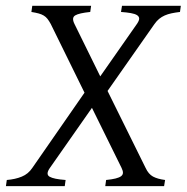

<svg xmlns="http://www.w3.org/2000/svg" viewBox="-30 -635 637 655"><path d="M529.8 0H329.1L332 -21Q351.6 -22.9 364.3 -26.1Q377 -29.3 383.1 -33.9Q389.2 -38.6 389.4 -45.4Q389.6 -52.2 384.8 -62L283.7 -267.1L140.1 -62Q125 -40.5 139.2 -32.2Q153.3 -23.9 193.8 -21L190.9 0H-9.8L-6.8 -21Q22.5 -23.4 44.4 -32.5Q66.4 -41.5 80.1 -62L258.3 -318.8L143.1 -553.2Q137.2 -564 131.8 -570.8Q126.5 -577.6 119.1 -582Q111.8 -586.4 101.8 -589.1Q91.8 -591.8 77.1 -594.2L80.1 -615.2H280.8L277.8 -594.2Q239.7 -590.3 226.6 -582.5Q213.4 -574.7 224.1 -553.2L312 -374.5L437 -553.2Q444.8 -564.5 444.8 -571.3Q444.8 -578.6 437.5 -583.3Q430.2 -587.9 416.3 -590.3Q402.3 -592.8 382.8 -594.2L386.2 -615.2H586.9L584 -594.2Q567.9 -592.3 555.2 -589.6Q542.5 -586.9 532 -582.3Q521.5 -577.6 512.9 -570.6Q504.4 -563.5 497.1 -553.2L336.9 -324.7L466.8 -62Q476.6 -41 491.9 -32.7Q507.3 -24.4 533.2 -21Z"/></svg>

Font: GentiumAlt
Style: Italic
Weight: 400
Italic angle: -7°
Designer: J. Victor Gaultney
Version: Version 1.02; 2005; OFL release